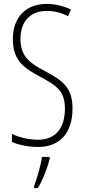

<svg xmlns="http://www.w3.org/2000/svg" viewBox="-20 -744 434 985"><path d="M352 -187C352 -297 300 -331 209 -380C137 -419 85 -451 85 -544C85 -632 133 -688 221 -688C249 -688 290 -682 329 -661L344 -695C314 -710 267 -724 220 -724C117 -724 46 -660 46 -543C46 -429 109 -392 187 -350C274 -303 313 -275 313 -186C313 -90 268 -27 174 -27C131 -27 78 -39 41 -57V-16C81 2 133 10 175 10C287 10 352 -62 352 -187ZM235 71V61H195C191 101 168 175 155 211V221H174C201 177 223 118 235 71Z"/></svg>

Font: Noto Sans Devanagari UI ExtraCondensed ExtraLight
Style: Regular
Weight: 200
Width: 2
Designer: Jelle Bosma - Monotype Design Team
Foundry: Monotype Imaging Inc.
Version: Version 2.004